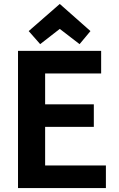

<svg xmlns="http://www.w3.org/2000/svg" viewBox="-20 -950 600 970"><path d="M71 0V-693H491V-579H208V-423H454V-309H208V-114H515V0ZM183 -727 125 -793 282 -930 437 -793 382 -727 282 -804Z"/></svg>

Font: Ubuntu Sans Mono
Style: Regular
Weight: 400
Monospace: yes
Designer: Dalton Maag Ltd
Foundry: Dalton Maag Ltd
Version: Version 1.006